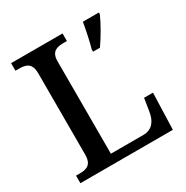

<svg xmlns="http://www.w3.org/2000/svg" viewBox="-163 -851 959 989"><g transform="rotate(-30 316.0 -357.0)"><path d="M430 -567V-554H471C501 -596 539 -662 557 -704V-714H462C454 -667 442 -610 430 -567ZM35 0H585L592 -217H539L527 -142C520 -96 497 -53 441 -53H247V-603C247 -660 281 -669 320 -669H341V-714H35V-669H56C97 -669 130 -660 130 -599V-115C130 -54 97 -45 56 -45H35Z"/></g></svg>

Font: Noto Serif Medium
Style: Regular
Weight: 500
Designer: Monotype Design Team
Foundry: Monotype Imaging Inc.
Version: Version 2.013